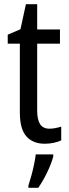

<svg xmlns="http://www.w3.org/2000/svg" viewBox="-20 -744 330 919"><path d="M217 -128Q231 -128 246 -131Q261 -134 273 -138V-72Q258 -65 237.5 -60.5Q217 -56 194 -56Q138 -56 106.5 -91Q75 -126 75 -206V-535H17V-578L78 -604L104 -724H158V-603H267V-535H158V-214Q158 -171 172 -149.5Q186 -128 217 -128ZM235 5Q226 39 205.5 81.5Q185 124 163 155H116V144Q122 126 129.5 99Q137 72 143 43.5Q149 15 151 -5H235Z"/></svg>

Font: Noto Sans Malayalam UI Condensed
Style: Regular
Weight: 400
Width: 3
Designer: Jelle Bosma - Monotype Design Team
Foundry: Monotype Imaging Inc.
Version: Version 2.104; ttfautohint (v1.8.4.7-5d5b)